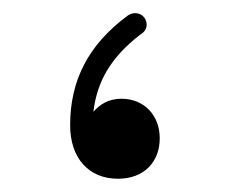

<svg xmlns="http://www.w3.org/2000/svg" viewBox="-20 -263 358 294"><path d="M160.6 10.7C201.2 10.7 224.6 -15.6 224.6 -51.3C224.6 -85.9 201.2 -111.8 166 -111.8C146 -111.8 132.8 -103 123 -91.8C128.4 -137.2 148.9 -174.8 195.3 -210.4C205.6 -216.3 206.5 -226.6 202.1 -234.4C197.8 -241.7 187 -246.6 175.8 -239.3C114.7 -194.3 87.4 -139.2 87.4 -71.3C87.4 -20.5 116.2 10.7 160.6 10.7Z"/></svg>

Font: Mikhak Light
Style: Regular
Weight: 300
Designer: Amin Abedi
Version: Version 3.2